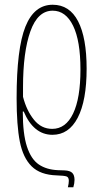

<svg xmlns="http://www.w3.org/2000/svg" viewBox="-20 -557 430 809"><path d="M345 -268Q345 -133 307.5 -61Q270 11 201 11Q161 11 130.5 -14Q100 -39 80 -87H76Q76 7 93.5 60.5Q111 114 143.5 136Q176 158 224 160Q230 160 252.5 161Q275 162 284.5 171.5Q294 181 294 201Q294 215 289 232H266Q270 216 270 205Q270 190 260.5 186.5Q251 183 219 182Q150 180 113.5 144Q77 108 63.5 39.5Q50 -29 50 -143Q50 -352 87 -444.5Q124 -537 202 -537Q273 -537 309 -467.5Q345 -398 345 -268ZM77 -189V-149Q92 -91 123 -52.5Q154 -14 200 -14Q257 -14 288 -78.5Q319 -143 319 -264Q319 -385 288 -448.5Q257 -512 202 -512Q139 -512 108 -425Q77 -338 77 -189Z"/></svg>

Font: Noto Sans Display Thin Cond
Style: Regular
Weight: 250
Width: 3
Designer: Monotype Design team
Foundry: Monotype Imaging Inc.
Version: Version 1.000